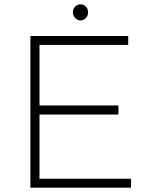

<svg xmlns="http://www.w3.org/2000/svg" viewBox="-20 -865 687 885"><path d="M120 -699H571V-658H162V-379H526V-337H162V-41H584V0H120ZM386 -808Q386 -793 376 -782Q366 -771 351 -771Q337 -771 326.5 -782Q316 -793 316 -808Q316 -824 326.5 -834.5Q337 -845 351 -845Q366 -845 376 -834.5Q386 -824 386 -808Z"/></svg>

Font: Gontserrat ExtraLight
Style: Regular
Weight: 275
Designer: Julieta Ulanovsky
Foundry: Julieta Ulanovsky
Version: Version 6.001